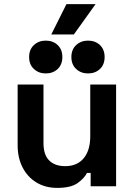

<svg xmlns="http://www.w3.org/2000/svg" viewBox="-20 -908 656 936"><path d="M259 8Q201 8 157.5 -18.5Q114 -45 90 -92Q66 -139 66 -200V-496H192V-210Q192 -154 219.5 -126Q247 -98 298 -98Q356 -98 388 -136.5Q420 -175 420 -244V-496H546V0H422V-65H404Q392 -40 359 -16Q326 8 259 8ZM409 -550Q375 -550 351.5 -571.5Q328 -593 328 -630Q328 -667 351.5 -688.5Q375 -710 409 -710Q444 -710 467 -688.5Q490 -667 490 -630Q490 -593 467 -571.5Q444 -550 409 -550ZM203 -550Q169 -550 145.5 -571.5Q122 -593 122 -630Q122 -667 145.5 -688.5Q169 -710 203 -710Q238 -710 261 -688.5Q284 -667 284 -630Q284 -593 261 -571.5Q238 -550 203 -550ZM230 -740 304 -888H446L340 -740Z"/></svg>

Font: Space Grotesk
Style: Bold
Weight: 700
Designer: Florian Karsten
Foundry: Florian Karsten
Version: Version 2.000